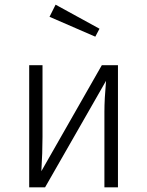

<svg xmlns="http://www.w3.org/2000/svg" viewBox="-20 -802 630 822"><path d="M485 0H427V-324Q427 -376 434 -456L173 0H105V-523H162V-216Q162 -149 157 -69L416 -523H485ZM406 -679 388 -645 192 -730 218 -782Z"/></svg>

Font: Fira Sans Light
Style: Regular
Weight: 300
Designer: bBox Type GmbH & Carrois Corporate GbR & Edenspiekermann AG
Foundry: bBox Type GmbH & Carrois Corporate GbR & Edenspiekermann AG
Version: Version 4.301